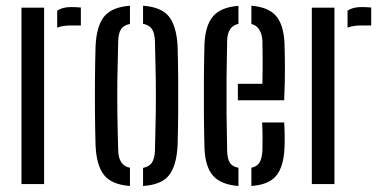

<svg xmlns="http://www.w3.org/2000/svg" viewBox="-20 -626 1298 653"><path d="M174.5 -532V-589.5Q191.5 -602 222 -602Q230.5 -602 239.8 -601.5Q249 -601 255 -600.5V-539.5H223Q193.5 -539.5 174.5 -532ZM53 0V-600H130V0Z M305 -131.5Q303.5 -181.5 303 -240.2Q302.5 -299 303 -358.2Q303.5 -417.5 305 -468.5Q308 -537 334 -569.5Q360 -602 422 -606.5V-544.5Q401 -540.5 391.8 -526.8Q382.5 -513 382 -485Q380 -417.5 379.2 -358.8Q378.5 -300 379.2 -241Q380 -182 382 -115Q383 -63 422 -55.5V6.5Q360 2 334 -30.5Q308 -63 305 -131.5ZM466.5 6.5V-55Q487.5 -59 496.8 -73Q506 -87 507 -115Q509 -182.5 509.8 -241.2Q510.5 -300 509.8 -358.8Q509 -417.5 507 -485Q506 -513.5 496.8 -527.2Q487.5 -541 466.5 -545V-606.5Q529.5 -602 555 -569.2Q580.5 -536.5 584 -468.5Q585.5 -418.5 586 -359.8Q586.5 -301 586 -241.8Q585.5 -182.5 584 -131.5Q580.5 -63 555 -30.2Q529.5 2.5 466.5 6.5Z M789 -285V-341H872.5Q873.5 -390.5 873.2 -430Q873 -469.5 872.5 -487.5Q869 -536 835 -544.5V-606.5Q892.5 -602 918.5 -572.2Q944.5 -542.5 947.5 -480Q948.5 -457.5 949 -403.5Q949.5 -349.5 946.5 -285ZM675.5 -121.5Q674 -171.5 673.5 -235Q673 -298.5 673.5 -362.2Q674 -426 675.5 -477.5Q678.5 -541 705.5 -571.5Q732.5 -602 791 -606V-545Q753.5 -536.5 752.5 -487.5Q751 -419 750.5 -360Q750 -301 750.5 -242Q751 -183 752.5 -114.5Q753 -86 761.8 -72.5Q770.5 -59 791 -55.5V6.5Q731.5 2 704.8 -28.2Q678 -58.5 675.5 -121.5ZM835 6.5V-55.5Q854 -59.5 862.5 -73Q871 -86.5 872.5 -114.5Q873 -132.5 873 -156.2Q873 -180 871.5 -209.5H946.5Q948 -189 948.2 -165Q948.5 -141 947.5 -121.5Q944.5 -58 919 -27.8Q893.5 2.5 835 6.5Z M1162 -532V-589.5Q1179 -602 1209.5 -602Q1218 -602 1227.2 -601.5Q1236.5 -601 1242.5 -600.5V-539.5H1210.5Q1181 -539.5 1162 -532ZM1040.5 0V-600H1117.5V0Z"/></svg>

Font: Big Shoulders Stencil Display Medium
Style: Regular
Weight: 500
Designer: Patric King
Foundry: XO Type Co
Version: Version 1.000